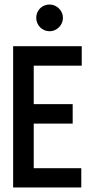

<svg xmlns="http://www.w3.org/2000/svg" viewBox="-20 -828 415 848"><path d="M199 -690C231 -690 258 -717 258 -749C258 -781 231 -808 199 -808C165 -808 140 -782 140 -749C140 -717 166 -690 199 -690ZM38 0H339V-85H129V-282H301V-368H129V-538H341V-624H38Z"/></svg>

Font: Inconsolata Condensed
Style: Bold
Weight: 700
Width: 3
Monospace: yes
Designer: Raph Levien, Cyreal, Brenton Simpson
Foundry: Raph Levien, Cyreal, Google
Version: Version 3.100